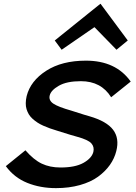

<svg xmlns="http://www.w3.org/2000/svg" viewBox="-20 -950 695 981"><path d="M574.2 -178.2Q564.9 -140.6 541.5 -107.4Q518.1 -74.2 481 -47.1Q443.8 -20 388.4 -4.4Q333 11.2 266.1 11.2Q186 11.2 119.4 -15.6Q52.7 -42.5 9.8 -101.1L109.9 -182.1Q152.3 -133.3 193.6 -113.8Q234.9 -94.2 289.1 -94.2Q364.3 -94.2 406.5 -117.9Q448.7 -141.6 457 -173.8Q462.9 -199.7 446.5 -217.8Q430.2 -235.8 375 -251Q353.5 -256.3 272 -282.2Q252 -288.1 234.9 -294.2Q217.8 -300.3 200.9 -307.9Q184.1 -315.4 171.1 -324Q158.2 -332.5 146.5 -343Q134.8 -353.5 127.4 -365.7Q120.1 -377.9 115.7 -392.1Q111.3 -406.2 111.6 -423.1Q111.8 -439.9 116.2 -459Q135.7 -536.6 216.1 -588.4Q296.4 -640.1 418.9 -640.1Q572.3 -640.1 647.9 -533.2L547.9 -453.1Q497.1 -535.2 393.1 -535.2Q321.3 -535.2 280.8 -512Q240.2 -488.8 233.9 -461.9Q228 -437 252.7 -420.4Q277.3 -403.8 344.2 -384.8Q429.2 -357.4 437 -356Q524.9 -330.6 557.9 -286.9Q590.8 -243.2 574.2 -178.2ZM494.1 -930.2 632.8 -743.2 575.2 -695.8 462.9 -811 460.9 -810.1 294.9 -695.8 259.8 -743.2 492.2 -930.2Z"/></svg>

Font: Sinkin Sans 500 Medium Italic
Style: Regular
Weight: 500
Italic angle: -112°
Designer: Keith Bates
Foundry: K-Type
Version: Sinkin Sans (version 1.0)  by Keith Bates   •   © 2014   www